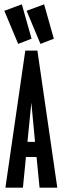

<svg xmlns="http://www.w3.org/2000/svg" viewBox="-20 -868 290 888"><path d="M163 0 149 -142H100L86 0H5L97 -634H153L245 0ZM125 -393 107 -212H142ZM64 -665 0 -818 81 -848 126 -689ZM167 -665 103 -818 184 -848 229 -689Z"/></svg>

Font: Inconsolata UltraCondensed ExtraBold
Style: Regular
Weight: 800
Width: 1
Monospace: yes
Designer: Raph Levien, Cyreal, Brenton Simpson
Foundry: Raph Levien, Cyreal, Google
Version: Version 3.001; ttfautohint (v1.8.2.53-6de2)